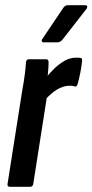

<svg xmlns="http://www.w3.org/2000/svg" viewBox="-20 -719 356 739"><path d="M19 0Q7 0 9 -11L65 -367Q72 -405 75.5 -433Q79 -461 80 -480Q81 -491 92 -491H157Q167 -491 167 -480Q167 -462 164.5 -436.5Q162 -411 160 -394L165 -375L108 -11Q106 0 96 0ZM151 -332 159 -422Q173 -440 191 -457Q209 -474 229.5 -485.5Q250 -497 272 -497Q278 -497 282.5 -497Q287 -497 291 -496Q297 -494 296 -485Q294 -464 289.5 -441Q285 -418 279 -396Q275 -384 268 -386Q263 -388 259 -388.5Q255 -389 248 -389Q232 -389 215 -382Q198 -375 182 -362Q166 -349 151 -332ZM148 -556Q143 -556 141 -560Q139 -564 143 -569L223 -688Q230 -699 241 -699H307Q314 -699 315.5 -695Q317 -691 313 -685L221 -567Q212 -556 201 -556Z"/></svg>

Font: Sofia Sans Extra Condensed
Style: Bold Italic
Weight: 700
Italic angle: -9°
Designer: Botio Nikoltchev, Ani Petrova
Foundry: lettersoup
Version: Version 4.101